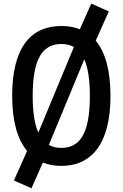

<svg xmlns="http://www.w3.org/2000/svg" viewBox="-20 -882 660 1034"><path d="M575 -365.5C575 -504.5 546.5 -602 495.5 -663L566 -820.5L471.5 -862.5L410 -724.5C380 -736.5 347 -742 310.5 -742C146.5 -742 45.5 -627.5 45.5 -365.5C45.5 -229.5 74 -131 126 -69L55 90L149.5 132L211 -6.5C241 5.5 274 11.5 310.5 11.5C474.5 11.5 575 -110 575 -365.5ZM464 -365.5C464 -159.5 408.5 -85.5 310.5 -85.5C285 -85.5 262.5 -90.5 243 -101.5L434 -562.5C453.5 -518.5 464 -454 464 -365.5ZM156 -365.5C156 -571.5 212.5 -645 310.5 -645C336 -645 358.5 -640 378 -629L186.5 -168C166.5 -212.5 156 -276.5 156 -365.5Z"/></svg>

Font: Monaspace Neon Medium
Style: Regular
Weight: 500
Designer: Riley Cran & the Lettermatic Team
Foundry: Lettermatic
Version: Version 1.200 (Monaspace Neon)